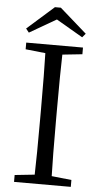

<svg xmlns="http://www.w3.org/2000/svg" viewBox="-61 -963 524 1001"><g transform="rotate(5 200.5 -463.0)"><path d="M52 0V-36L156 -47Q159 -142 159 -337V-392Q159 -587 156 -683L52 -694V-729H349V-694L245 -683Q242 -588 242 -392V-337Q242 -143 245 -47L349 -36V0ZM61 -782 45 -802 185 -926H216L357 -802L340 -782L201 -863Z"/></g></svg>

Font: GenRyuMin TW R
Style: Regular
Weight: 400
Version: Version 1.501;PS 1;hotconv 16.6.51;makeotf.lib2.5.65220